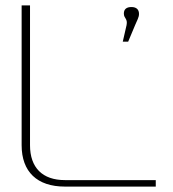

<svg xmlns="http://www.w3.org/2000/svg" viewBox="-20 -690 641 710"><path d="M60 -670V-153C60 -55 117 0 220 0H556V-24H220C137 -24 91 -70 91 -153V-670ZM434 -536H454L480 -598C487 -615 494 -626 494 -638V-639C494 -655 484 -664 466 -664C448 -664 438 -656 438 -640C438 -621 453 -622 448 -597Z"/></svg>

Font: LT Wave Thin
Style: Regular
Weight: 100
Designer: Daniel Lyons
Version: Version 2.5 (Glyphs App)